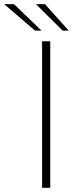

<svg xmlns="http://www.w3.org/2000/svg" viewBox="-96 -897 365 917"><path d="M105 0V-700H144V0ZM71 -751 -76 -877H-29L102 -751ZM203 -751 76 -877H119L232 -751Z"/></svg>

Font: REM Thin
Style: Regular
Weight: 250
Designer: Octavio Pardo
Foundry: Ashler Design
Version: Version 1.005;gftools[0.9.28]